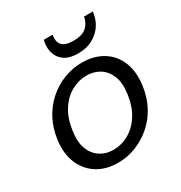

<svg xmlns="http://www.w3.org/2000/svg" viewBox="-168 -819 895 951"><g transform="rotate(-30 279.5 -344.0)"><path d="M234 12Q166 12 116.5 -19Q67 -50 43.5 -106Q20 -162 30 -237Q38 -298 64 -347.5Q90 -397 130.5 -433Q171 -469 221 -488.5Q271 -508 325 -508Q393 -508 443 -477.5Q493 -447 516 -391Q539 -335 529 -260Q521 -199 495 -149Q469 -99 428.5 -63.5Q388 -28 338.5 -8Q289 12 234 12ZM246 -55Q292 -55 334 -78.5Q376 -102 405 -147.5Q434 -193 443 -258Q452 -320 435.5 -360.5Q419 -401 386.5 -421Q354 -441 313 -441Q268 -441 226 -418Q184 -395 155 -349.5Q126 -304 117 -238Q108 -177 124 -136.5Q140 -96 172.5 -75.5Q205 -55 246 -55ZM333 -556Q287 -556 259.5 -573.5Q232 -591 221 -620.5Q210 -650 216 -686L219 -700H269Q262 -663 279.5 -642.5Q297 -622 345 -622Q393 -622 417.5 -642.5Q442 -663 449 -700H500L497 -686Q491 -650 469.5 -620.5Q448 -591 413.5 -573.5Q379 -556 333 -556Z"/></g></svg>

Font: DM Sans 36pt
Style: Italic
Weight: 400
Italic angle: -10°
Designer: Colophon Foundry, Jonny Pinhorn
Foundry: Colophon Foundry
Version: Version 4.004;gftools[0.9.30]